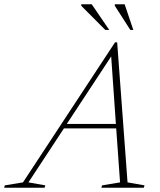

<svg xmlns="http://www.w3.org/2000/svg" viewBox="-80 -878 746 898"><path d="M516.5 -25 596 -11 592.5 0H394L397.5 -11L481.5 -25L463.5 -277.5H219L53 -25L132 -11L128.5 0H-60.5L-57.5 -11L27.5 -25L458 -680H468ZM232.5 -298.5H462L440 -614ZM431 -738H412.5L300 -851V-858H349ZM543.5 -738H529.5L457 -851V-858H503Z"/></svg>

Font: Newsreader 16pt ExtraLight
Style: Italic
Weight: 275
Italic angle: -17°
Designer: Hugues Gentile
Foundry: Production Type
Version: Version 1.003; ttfautohint (v1.8.3)